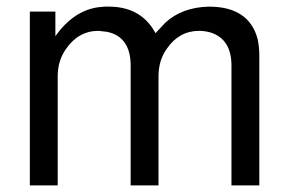

<svg xmlns="http://www.w3.org/2000/svg" viewBox="-20 -559 873 579"><path d="M70 -524H147V-450Q201 -526 275 -537L295 -539H308Q396 -539 440 -474L449 -459L478 -490Q528 -537 610 -539Q731 -539 757 -441Q762 -416 762 -393V0H678V-361Q678 -441 615 -461Q597 -466 581 -466Q520 -466 483 -412Q458 -377 458 -329V0H374V-361Q374 -448 303 -463L277 -466Q216 -466 178 -410Q154 -375 154 -329V0H70Z"/></svg>

Font: Ekushey Bangla
Style: Regular
Weight: 400
Designer: Al Mamun Sumon
Foundry: Al Mamun Sumon
Version: Version 1.0